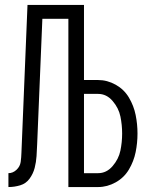

<svg xmlns="http://www.w3.org/2000/svg" viewBox="-20 -755 615 775"><path d="M14 0V-56Q32 -56 46.5 -69.5Q61 -83 63.5 -101.5Q66 -120 66.5 -138.5Q67 -157 68 -175L91 -735H319V-432H376Q413 -432 447 -413Q481 -394 500.5 -361Q520 -328 527.5 -291Q535 -254 535 -216Q535 -178 527.5 -141Q520 -104 500.5 -71Q481 -38 447 -19Q413 0 376 0H256V-679H151L130 -173Q129 -149 127.5 -125Q126 -101 120 -77.5Q114 -54 99.5 -34Q85 -14 61.5 -7Q38 0 14 0ZM319 -56H376Q410 -56 434.5 -84.5Q459 -113 466 -147Q473 -181 473 -216Q473 -251 466 -285Q459 -319 434.5 -347.5Q410 -376 376 -376H319Z"/></svg>

Font: Jozsika Light
Style: Regular
Weight: 300
Monospace: yes
Designer: Belleve Invis
Foundry: Belleve Invis
Version: 2.1.0